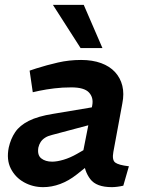

<svg xmlns="http://www.w3.org/2000/svg" viewBox="-20 -763 595 791"><path d="M488 2Q475 5 462.5 6.5Q450 8 441 8Q377 8 352 -25Q327 -58 325 -103L320 -126L360 -329Q366 -361 346.5 -382Q327 -403 274 -403Q237 -403 204 -399Q171 -395 142 -389L115 -383L102 -472L129 -481Q173 -495 219 -505.5Q265 -516 314 -516Q361 -516 396.5 -503Q432 -490 454 -466Q476 -442 484 -409.5Q492 -377 484 -337L447 -137Q441 -104 454.5 -93.5Q468 -83 511 -78ZM158 8Q115 8 79 -12Q43 -32 24.5 -68.5Q6 -105 16 -155Q24 -191 42.5 -218.5Q61 -246 98.5 -265Q136 -284 199 -294L378 -324L363 -252L194 -207Q177 -203 165.5 -195.5Q154 -188 147.5 -178Q141 -168 138 -155Q133 -124 150 -110.5Q167 -97 195 -97Q215 -97 242 -105Q269 -113 297 -129L344 -156L355 -91L296 -44Q263 -18 228 -5Q193 8 158 8ZM312 -565 198 -743H325L402 -565Z"/></svg>

Font: REM Medium Medium
Style: Italic
Weight: 500
Italic angle: -11°
Version: Version 1.005;gftools[0.9.28]